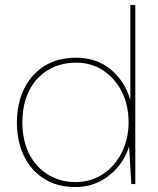

<svg xmlns="http://www.w3.org/2000/svg" viewBox="-20 -740 634 772"><path d="M284 12Q210 12 157 -21.5Q104 -55 76 -113.5Q48 -172 48 -247Q48 -322 76 -381Q104 -440 157.5 -474Q211 -508 286 -508Q368 -508 425.5 -460.5Q483 -413 504 -337V-720H524V0H508L499 -151Q484 -103 452.5 -66.5Q421 -30 378 -9Q335 12 284 12ZM284 -8Q346 -8 394 -40Q442 -72 469.5 -126.5Q497 -181 497 -248Q497 -318 469.5 -372Q442 -426 394.5 -457Q347 -488 286 -488Q223 -488 174 -459Q125 -430 97.5 -376Q70 -322 70 -248Q70 -175 97.5 -121Q125 -67 173.5 -37.5Q222 -8 284 -8Z"/></svg>

Font: DM Sans 24pt Thin
Style: Regular
Weight: 250
Designer: Colophon Foundry, Jonny Pinhorn
Foundry: Colophon Foundry
Version: Version 4.004;gftools[0.9.30]